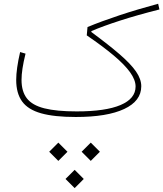

<svg xmlns="http://www.w3.org/2000/svg" viewBox="-20 -613 855 1006"><path d="M85.4 -340.3Q64.9 -251.5 64.9 -194.3Q64.9 -124 95.9 -81.3Q127 -38.6 195.6 -19.3Q264.2 0 377 0Q541.5 0 630.9 -42Q720.2 -84 720.2 -161.1Q720.2 -198.2 692.9 -238Q665.5 -277.8 607.7 -327.9Q549.8 -377.9 458.5 -445.3L459 -450.2Q521 -476.6 609.4 -505.1Q697.8 -533.7 815.4 -563.5L808.6 -593.3Q702.6 -564.9 606.2 -533Q509.8 -501 438.5 -471.2L434.6 -427.7Q518.1 -370.6 575.2 -322.8Q632.3 -274.9 661.4 -234.6Q690.4 -194.3 690.4 -159.7Q690.4 -96.2 611.6 -62.7Q532.7 -29.3 381.8 -29.3Q275.9 -29.3 212.4 -45.4Q148.9 -61.5 120.8 -97.7Q92.8 -133.8 92.8 -194.3Q92.8 -221.2 97.9 -254.6Q103 -288.1 113.8 -332ZM323.2 324.7 371.1 372.6 418.9 324.7 371.1 276.9ZM407.7 182.1 455.6 230 503.4 182.1 455.6 134.3ZM237.8 182.1 285.6 230 333.5 182.1 285.6 134.3Z"/></svg>

Font: Estedad VF
Style: Regular
Weight: 100
Designer: Amin Abedi
Version: Version 7.3